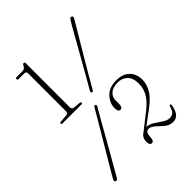

<svg xmlns="http://www.w3.org/2000/svg" viewBox="-209 -816 936 936"><g transform="rotate(-45 259.0 -348.0)"><path d="M49.5 -673.5Q43 -673.5 43 -680.5Q43 -687 49.5 -687H91.5Q107 -687 114.5 -704.5Q117.5 -711 123 -711Q130 -711 130 -702V-398.5Q130 -385.5 142.5 -384L181 -380.5Q186.5 -379.5 186.5 -374Q186.5 -369 181 -369H48Q42 -369 42 -374.5Q42 -380 48.5 -380.5L89 -384Q103 -385.5 103 -398.5V-659Q103 -673 91.5 -673ZM269 -381.5Q263.5 -370.5 257 -375.5Q250.5 -379 257 -389Q271.5 -414 292.5 -450.8Q313.5 -487.5 336.2 -527.8Q359 -568 379.5 -604.5Q400 -641 414.5 -666.5Q429 -692 433.5 -698.5Q441 -710.5 450 -705.5Q457 -700.5 449.5 -688Q446 -681.5 431 -656.5Q416 -631.5 394.5 -595.5Q373 -559.5 349.5 -519.5Q326 -479.5 304.5 -443Q283 -406.5 269 -381.5ZM214 -313Q219 -323.5 226 -319.5Q232.5 -315 226 -305Q212 -281 191.2 -244.5Q170.5 -208 147.5 -167.2Q124.5 -126.5 103.2 -89.5Q82 -52.5 67.2 -26.5Q52.5 -0.5 48.5 6Q40.5 19 32.5 13Q24.5 9 32 -4.5Q35.5 -11 50.8 -36.8Q66 -62.5 87.8 -99.2Q109.5 -136 133.5 -176.2Q157.5 -216.5 178.8 -252.8Q200 -289 214 -313ZM274.5 -16.5Q274.5 -45.5 298 -59.5L360 -108Q408.5 -143.5 429 -174Q449.5 -204.5 449.5 -243.5Q449.5 -282.5 430 -301.2Q410.5 -320 381 -320Q346 -320 328.8 -304.2Q311.5 -288.5 311.5 -266.5V-242Q311.5 -216 296 -216Q281 -216 281 -242Q281 -277 307.8 -304.8Q334.5 -332.5 382 -332.5Q427.5 -332.5 451.5 -308Q475.5 -283.5 475.5 -246Q475.5 -208.5 453.2 -175.8Q431 -143 370 -101L325 -67L327 -67.5Q345 -67.5 364.2 -55Q383.5 -42.5 402 -30Q420.5 -17.5 437 -17.5Q455 -17.5 463.8 -27.2Q472.5 -37 479 -58.5Q481 -64 485 -63Q489.5 -61.5 489 -56Q483 -20.5 469.5 -6.2Q456 8 436.5 8Q419 8 404.2 -0.5Q389.5 -9 367 -31.5Q355 -42.5 345.8 -48.2Q336.5 -54 327 -54Q316.5 -54 311 -45.2Q305.5 -36.5 304.5 -15.5Q303.5 7.5 289.5 7.5Q274.5 7.5 274.5 -16.5Z"/></g></svg>

Font: Fraunces 144pt S050 Thin
Style: Regular
Weight: 100
Version: Version 1.000; ttfautohint (v1.8.3)